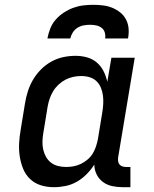

<svg xmlns="http://www.w3.org/2000/svg" viewBox="-20 -770 640 798"><path d="M204 8Q175 8 149.5 0Q124 -8 105 -26Q86 -44 76 -69Q66 -94 62 -120.5Q58 -147 59.5 -175Q61 -203 66 -231L84 -341Q88 -366 96 -391Q104 -416 117.5 -439Q131 -462 150.5 -481.5Q170 -501 193.5 -514Q217 -527 242.5 -532.5Q268 -538 294 -538Q319 -538 342 -531.5Q365 -525 382.5 -510Q400 -495 410.5 -474Q421 -453 426 -430L443 -530H540L471 -116Q470 -108 471 -100Q472 -92 476.5 -86.5Q481 -81 488.5 -78.5Q496 -76 504 -76H522V8H490Q468 8 446.5 3.5Q425 -1 408 -13.5Q391 -26 381.5 -45.5Q372 -65 372 -86Q358 -64 339.5 -45.5Q321 -27 299 -14.5Q277 -2 252.5 3Q228 8 204 8ZM255 -76Q271 -76 286.5 -79Q302 -82 316.5 -89Q331 -96 344 -107Q357 -118 365.5 -132Q374 -146 379 -161.5Q384 -177 387 -192L405 -302Q408 -320 409 -337.5Q410 -355 408 -372Q406 -389 399.5 -405Q393 -421 381 -432.5Q369 -444 352.5 -449Q336 -454 318 -454Q301 -454 284.5 -450.5Q268 -447 252.5 -439Q237 -431 223.5 -418.5Q210 -406 201 -391Q192 -376 186.5 -360Q181 -344 178 -327L160 -217Q157 -200 156.5 -182.5Q156 -165 159.5 -149Q163 -133 171 -118.5Q179 -104 192 -94Q205 -84 221.5 -80Q238 -76 255 -76ZM177 -610Q181 -631 189 -651.5Q197 -672 211.5 -688.5Q226 -705 245 -717.5Q264 -730 284.5 -737.5Q305 -745 326 -747.5Q347 -750 368 -750Q388 -750 408.5 -747.5Q429 -745 447 -737.5Q465 -730 480 -718Q495 -706 504 -688.5Q513 -671 514.5 -650.5Q516 -630 512 -610H417Q419 -623 415.5 -635Q412 -647 402 -654.5Q392 -662 379.5 -664.5Q367 -667 354 -667Q341 -667 327.5 -664.5Q314 -662 302 -654.5Q290 -647 282.5 -635Q275 -623 272 -610Z"/></svg>

Font: Iosevka Curly Slab MdEx
Style: Italic
Weight: 500
Width: 7
Italic angle: -9°
Monospace: yes
Designer: Belleve Invis
Foundry: Belleve Invis
Version: Version 11.0.0; ttfautohint (v1.8.3)